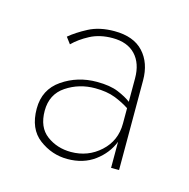

<svg xmlns="http://www.w3.org/2000/svg" viewBox="-52 -752 343 348"><g transform="rotate(15 119.0 -578.0)"><path d="M52 -657 43 -669Q56 -680 76 -690.5Q96 -701 124 -701Q160 -701 178.5 -681Q197 -661 197 -628V-460H182V-509Q173 -486 152 -470.5Q131 -455 101 -455Q72 -455 48 -473Q24 -491 24 -529Q24 -565 52.5 -584.5Q81 -604 117 -604Q142 -604 157.5 -597.5Q173 -591 182 -584V-628Q182 -656 167 -672Q152 -688 124 -688Q100 -688 82 -678.5Q64 -669 52 -657ZM39 -529Q39 -498 58.5 -483.5Q78 -469 104 -469Q136 -469 159 -490Q182 -511 182 -543V-572Q170 -580 154.5 -586Q139 -592 117 -592Q87 -592 63 -576Q39 -560 39 -529Z"/></g></svg>

Font: Jost* Thin
Style: Regular
Weight: 200
Version: Version 3.7